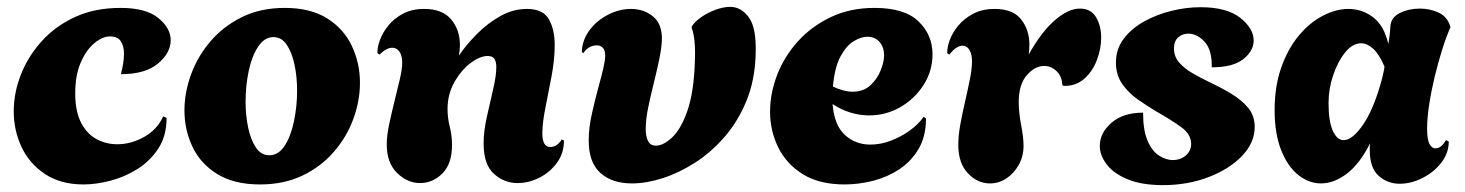

<svg xmlns="http://www.w3.org/2000/svg" viewBox="-20 -530 4265 559"><path d="M223 7Q157 7 111.5 -23Q66 -53 43 -101.5Q20 -150 20 -206Q20 -259 40.5 -312Q61 -365 101 -409.5Q141 -454 198.5 -480.5Q256 -507 331 -507Q405 -507 441 -477.5Q477 -448 477 -413Q477 -376 440 -345Q403 -314 332 -314Q336 -329 338.5 -344.5Q341 -360 341 -374Q341 -395 332 -409.5Q323 -424 300 -424Q279 -424 255.5 -405Q232 -386 215.5 -349Q199 -312 199 -258Q199 -205 216.5 -172Q234 -139 262 -124.5Q290 -110 321 -110Q362 -110 400 -131.5Q438 -153 455 -191L465 -187Q465 -135 441.5 -98.5Q418 -62 381 -38.5Q344 -15 302 -4Q260 7 223 7Z M737 7Q662 7 613 -23Q564 -53 540.5 -102.5Q517 -152 517 -208Q517 -261 536.5 -314Q556 -367 593.5 -410.5Q631 -454 685 -480.5Q739 -507 809 -507Q884 -507 932.5 -476.5Q981 -446 1004.5 -396Q1028 -346 1028 -289Q1028 -237 1009 -184.5Q990 -132 952.5 -88.5Q915 -45 861 -19Q807 7 737 7ZM764 -78Q791 -78 809 -106Q827 -134 836 -177.5Q845 -221 845 -266Q845 -306 837.5 -341.5Q830 -377 815 -399.5Q800 -422 776 -422Q750 -422 731.5 -394Q713 -366 704 -323Q695 -280 695 -234Q695 -194 702.5 -158.5Q710 -123 725 -100.5Q740 -78 764 -78Z M1203 3Q1166 3 1136 -26.5Q1106 -56 1106 -109Q1106 -135 1113 -168Q1120 -201 1128.5 -235Q1137 -269 1144 -299Q1151 -329 1151 -348Q1151 -368 1143 -379.5Q1135 -391 1122 -391Q1105 -391 1085 -371L1079 -375Q1078 -391 1086 -413Q1094 -435 1110.5 -455.5Q1127 -476 1153 -490Q1179 -504 1215 -504Q1268 -504 1293.5 -473.5Q1319 -443 1319 -399Q1319 -383 1316 -368Q1337 -399 1368 -430.5Q1399 -462 1436.5 -483Q1474 -504 1514 -504Q1561 -504 1578 -474Q1595 -444 1595 -399Q1595 -357 1586 -309Q1577 -261 1568 -216.5Q1559 -172 1559 -142Q1559 -102 1582 -102Q1594 -102 1603 -109.5Q1612 -117 1615 -124L1622 -121Q1622 -84 1601.5 -56Q1581 -28 1550 -12.5Q1519 3 1487 3Q1448 3 1418 -24Q1388 -51 1388 -112Q1388 -148 1397.5 -190Q1407 -232 1416 -271Q1425 -310 1425 -335Q1425 -350 1419.5 -358.5Q1414 -367 1400 -367Q1377 -367 1349.5 -346Q1322 -325 1302.5 -290Q1283 -255 1283 -213Q1283 -186 1289.5 -161Q1296 -136 1296 -107Q1296 -53 1268 -25Q1240 3 1203 3Z M1820 4Q1762 4 1728 -26.5Q1694 -57 1694 -121Q1694 -158 1703.5 -200Q1713 -242 1722 -275Q1731 -307 1736.5 -331Q1742 -355 1742 -368Q1742 -384 1735 -391Q1728 -398 1718 -398Q1694 -398 1678 -375L1674 -379Q1675 -413 1696 -441.5Q1717 -470 1750 -487Q1783 -504 1817 -504Q1855 -504 1882 -481.5Q1909 -459 1907 -411Q1906 -390 1899.5 -358Q1893 -326 1882 -282Q1875 -254 1867.5 -218.5Q1860 -183 1860 -154Q1860 -132 1867 -119Q1874 -106 1890 -106Q1911 -106 1936.5 -129.5Q1962 -153 1981 -206.5Q2000 -260 2003 -349Q2006 -417 1994 -448V-453Q2003 -467 2021.5 -480Q2040 -493 2063 -501.5Q2086 -510 2106 -510Q2138 -510 2160.5 -479Q2183 -448 2180 -371Q2178 -297 2153.5 -237Q2129 -177 2090 -132Q2051 -87 2004.5 -57Q1958 -27 1910 -11.5Q1862 4 1820 4Z M2439 7Q2366 7 2318 -22.5Q2270 -52 2246 -100.5Q2222 -149 2222 -205Q2222 -258 2242.5 -311.5Q2263 -365 2302.5 -409Q2342 -453 2398.5 -480Q2455 -507 2526 -507Q2614 -507 2654.5 -467.5Q2695 -428 2695 -372Q2695 -324 2669.5 -283.5Q2644 -243 2602 -218.5Q2560 -194 2510 -194Q2484 -194 2457 -202Q2430 -210 2404 -227Q2409 -165 2440 -137Q2471 -109 2514 -109Q2544 -109 2574 -120.5Q2604 -132 2629.5 -150.5Q2655 -169 2669 -190L2676 -185Q2676 -133 2654.5 -96.5Q2633 -60 2598 -37Q2563 -14 2521.5 -3.5Q2480 7 2439 7ZM2462 -263Q2494 -263 2514 -281.5Q2534 -300 2544 -325Q2554 -350 2554 -369Q2554 -392 2541 -407.5Q2528 -423 2505 -423Q2487 -423 2465.5 -410Q2444 -397 2427 -365.5Q2410 -334 2405 -278Q2437 -263 2462 -263Z M2862 4Q2826 4 2798 -25.5Q2770 -55 2770 -109Q2770 -135 2776 -168Q2782 -201 2790 -235.5Q2798 -270 2804 -300.5Q2810 -331 2810 -351Q2810 -372 2802.5 -384.5Q2795 -397 2783 -397Q2764 -397 2744 -371L2738 -375Q2737 -391 2745 -413Q2753 -435 2770 -455.5Q2787 -476 2813.5 -490Q2840 -504 2876 -504Q2929 -504 2953 -473.5Q2977 -443 2977 -400Q2977 -393 2976.5 -385.5Q2976 -378 2975 -371Q3011 -436 3050.5 -470.5Q3090 -505 3124 -505Q3156 -505 3171 -480Q3186 -455 3186 -420Q3186 -388 3173.5 -355Q3161 -322 3136.5 -300.5Q3112 -279 3077 -280L3073 -282Q3072 -308 3056 -323Q3040 -338 3020 -338Q2993 -338 2969.5 -311Q2946 -284 2946 -233Q2946 -202 2953 -166Q2960 -130 2960 -105Q2960 -75 2946 -50Q2932 -25 2910 -10.5Q2888 4 2862 4Z M3366 9Q3304 9 3263 -8Q3222 -25 3202 -51.5Q3182 -78 3182 -105Q3182 -143 3216 -172.5Q3250 -202 3308 -202Q3308 -151 3321 -120.5Q3334 -90 3354.5 -77Q3375 -64 3394 -64Q3417 -64 3432.5 -77.5Q3448 -91 3448 -111Q3448 -139 3419 -160Q3390 -181 3344 -207Q3321 -221 3294 -239.5Q3267 -258 3248 -284.5Q3229 -311 3229 -348Q3229 -387 3251.5 -417Q3274 -447 3311 -467.5Q3348 -488 3391 -498.5Q3434 -509 3475 -509Q3552 -509 3591 -478Q3630 -447 3630 -412Q3630 -382 3600 -358Q3570 -334 3508 -334Q3509 -385 3487 -408.5Q3465 -432 3440 -432Q3422 -432 3410 -421Q3398 -410 3398 -389Q3398 -365 3413.5 -347.5Q3429 -330 3452.5 -316.5Q3476 -303 3501 -291Q3535 -275 3565 -257Q3595 -239 3614 -216Q3633 -193 3633 -160Q3633 -115 3596.5 -76.5Q3560 -38 3499 -14.5Q3438 9 3366 9Z M4055 5Q4020 5 3994 -18Q3968 -41 3968 -93Q3968 -98 3968 -103Q3968 -108 3969 -113Q3939 -53 3901.5 -24.5Q3864 4 3826 4Q3791 4 3760 -20.5Q3729 -45 3710 -93Q3691 -141 3691 -209Q3691 -279 3710.5 -334Q3730 -389 3762 -427Q3794 -465 3832 -484.5Q3870 -504 3906 -504Q3946 -504 3978 -479.5Q4010 -455 4022 -402Q4025 -419 4026.5 -433Q4028 -447 4028 -452Q4029 -479 4055.5 -492Q4082 -505 4114 -505Q4142 -505 4167 -494Q4192 -483 4201 -457L4203 -451Q4191 -424 4179 -386Q4167 -348 4157 -306.5Q4147 -265 4141 -225.5Q4135 -186 4135 -156Q4135 -123 4142 -110.5Q4149 -98 4159 -98Q4176 -98 4190 -122L4198 -118Q4198 -84 4176 -56Q4154 -28 4121 -11.5Q4088 5 4055 5ZM3892 -122Q3918 -122 3949.5 -168.5Q3981 -215 4004 -302Q4006 -311 4008 -319.5Q4010 -328 4011 -336Q3995 -373 3977.5 -388.5Q3960 -404 3943 -404Q3918 -404 3896.5 -377.5Q3875 -351 3861.5 -311Q3848 -271 3848 -231Q3848 -176 3860.5 -149Q3873 -122 3892 -122Z"/></svg>

Font: Agbalumo
Style: Regular
Weight: 400
Designer: Raphael Alegbeleye
Foundry: Sorkin Type Co.
Version: Version 1.000; ttfautohint (v1.8.4)